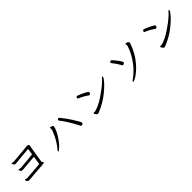

<svg xmlns="http://www.w3.org/2000/svg" viewBox="459 -2372 4082 4082"><g transform="rotate(-45 2500.0 -330.5)"><path d="M238 -388 288 -381H295Q323 -383 365 -387Q407 -391 522.5 -400.5Q638 -410 663 -415L683 -556Q646 -552 490.5 -539Q335 -526 308.5 -522Q282 -518 268.5 -518Q255 -518 242 -530.5Q229 -543 221.5 -557.5Q214 -572 214 -579.5Q214 -587 217.5 -588Q221 -589 225 -589L274 -580L286 -581Q313 -583 355.5 -587Q398 -591 447.5 -595Q497 -599 558.5 -604.5Q620 -610 663.5 -615.5Q707 -621 710 -621H715Q729 -621 746 -609.5Q763 -598 763 -588.5Q763 -579 759 -571.5Q755 -564 750.5 -534Q746 -504 737 -446Q728 -388 719 -332.5Q710 -277 702.5 -231.5Q695 -186 691 -158Q715 -144 715 -125V-124Q715 -109 699.5 -106Q684 -103 655.5 -101Q627 -99 571.5 -95Q516 -91 455.5 -86Q395 -81 340.5 -77Q286 -73 265.5 -71Q245 -69 240 -69H229Q208 -69 194.5 -81.5Q181 -94 174.5 -108.5Q168 -123 168 -128Q168 -140 181 -140Q189 -140 204 -135Q219 -130 229 -130L243 -131Q392 -140 625 -162Q631 -195 653 -351L290 -320H279Q254 -320 246 -332Q225 -362 225 -374Q225 -386 228.5 -387Q232 -388 238 -388Z M1327 -540Q1327 -549 1337.5 -549Q1348 -549 1366 -544Q1412 -531 1412 -506Q1412 -496 1397 -451.5Q1382 -407 1347.5 -344Q1313 -281 1274.5 -229Q1236 -177 1200.5 -139.5Q1165 -102 1138.5 -81.5Q1112 -61 1103.5 -61Q1095 -61 1095 -71.5Q1095 -82 1131 -123Q1167 -164 1207 -228Q1247 -292 1275.5 -351Q1304 -410 1319 -452.5Q1334 -495 1334 -508Q1334 -521 1330.5 -528Q1327 -535 1327 -540ZM1823 -115Q1734 -284 1680 -367.5Q1626 -451 1576 -515Q1568 -526 1568 -539Q1568 -552 1582.5 -557.5Q1597 -563 1606.5 -563Q1616 -563 1625 -551Q1721 -431 1784 -332.5Q1847 -234 1868.5 -193.5Q1890 -153 1890 -138Q1890 -123 1874 -112Q1858 -101 1844 -101Q1830 -101 1823 -115Z M2217 -114 2239 -112Q2253 -112 2270 -117Q2389 -149 2538.5 -248Q2688 -347 2788 -438Q2831 -477 2851.5 -502.5Q2872 -528 2884 -528Q2896 -528 2896 -519Q2896 -505 2868 -465Q2803 -372 2647 -245.5Q2491 -119 2295 -42Q2276 -33 2263.5 -33Q2251 -33 2237 -46Q2223 -59 2213.5 -75.5Q2204 -92 2204 -103Q2204 -114 2217 -114ZM2188 -598Q2199 -618 2212 -618Q2225 -618 2310.5 -580.5Q2396 -543 2440 -513Q2456 -503 2456 -491Q2456 -479 2446.5 -460.5Q2437 -442 2423 -442Q2409 -442 2398 -450Q2373 -470 2308 -508Q2241 -545 2203 -558Q2183 -566 2183 -579Q2183 -592 2188 -598Z M3423 -427Q3423 -413 3407.5 -401Q3392 -389 3377 -389Q3362 -389 3356 -400Q3298 -507 3224 -597Q3218 -605 3218 -615Q3218 -625 3231 -633.5Q3244 -642 3257 -642Q3270 -642 3279 -630.5Q3288 -619 3308 -596Q3395 -493 3421 -436Q3423 -430 3423 -427ZM3346 -9Q3299 16 3283 16Q3267 16 3267 9Q3267 -2 3296 -22Q3474 -147 3594 -333Q3681 -466 3718 -582Q3732 -624 3732 -632.5Q3732 -641 3728 -649.5Q3724 -658 3724 -665Q3724 -677 3738 -677Q3748 -677 3766 -670Q3811 -654 3811 -629Q3811 -622 3806 -605Q3729 -377 3580 -208Q3458 -70 3346 -9Z M4217 -114 4239 -112Q4253 -112 4270 -117Q4389 -149 4538.5 -248Q4688 -347 4788 -438Q4831 -477 4851.5 -502.5Q4872 -528 4884 -528Q4896 -528 4896 -519Q4896 -505 4868 -465Q4803 -372 4647 -245.5Q4491 -119 4295 -42Q4276 -33 4263.5 -33Q4251 -33 4237 -46Q4223 -59 4213.5 -75.5Q4204 -92 4204 -103Q4204 -114 4217 -114ZM4188 -598Q4199 -618 4212 -618Q4225 -618 4310.5 -580.5Q4396 -543 4440 -513Q4456 -503 4456 -491Q4456 -479 4446.5 -460.5Q4437 -442 4423 -442Q4409 -442 4398 -450Q4373 -470 4308 -508Q4241 -545 4203 -558Q4183 -566 4183 -579Q4183 -592 4188 -598Z"/></g></svg>

Font: LXGW WenKai
Style: Regular
Weight: 400
Designer: LXGW / Fontworks Inc.
Foundry: LXGW / Fontworks Inc.
Version: Version 1.520; June 14, 2025